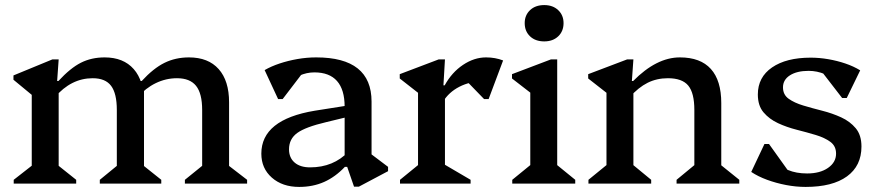

<svg xmlns="http://www.w3.org/2000/svg" viewBox="-20 -723 3454 756"><path d="M708 0V-15L792 -83L776 -55V-290Q776 -355 752 -385Q728 -415 677 -415Q633 -415 593 -395.5Q553 -376 522 -340V-404H538Q584 -454 627.5 -475.5Q671 -497 724 -497Q800 -497 841 -451Q882 -405 882 -320V-53L866 -82L953 -15V0ZM34 0V-15L121 -83L105 -55V-391L148 -314L33 -409V-426L186 -489H211L205 -404H211V-53L196 -82L280 -15V0ZM373 0V-15L456 -83L440 -55V-290Q440 -355 417.5 -385Q395 -415 345 -415Q260 -415 196 -340V-404H210Q257 -455 298.5 -476Q340 -497 392 -497Q466 -497 506.5 -451Q547 -405 547 -320V-53L531 -82L615 -15V0ZM494 -292V-378H547V-292Z M1374 12 1347 -66H1337V-303Q1337 -370 1307 -404Q1277 -438 1218 -438Q1187 -438 1158.5 -425Q1130 -412 1112 -390L1117 -473H1200L1093 -333H1075L1022 -447Q1048 -462 1081 -473Q1114 -484 1151 -490.5Q1188 -497 1225 -497Q1334 -497 1388.5 -453.5Q1443 -410 1443 -323V-85L1402 -146L1508 -66V-49L1393 12ZM1158 13Q1092 13 1050.5 -23.5Q1009 -60 1009 -118Q1009 -252 1219 -287L1371 -311V-268L1264 -242Q1183 -223 1150.5 -199.5Q1118 -176 1118 -135Q1118 -102 1140 -83Q1162 -64 1201 -64Q1293 -64 1352 -126V-66H1338Q1300 -26 1256 -6.5Q1212 13 1158 13Z M1555 0V-15L1642 -86L1626 -58V-390L1669 -324L1554 -414V-431L1707 -489H1732L1726 -387H1732V-56L1717 -83L1833 -15V0ZM1724 -322 1717 -387H1731Q1759 -438 1803 -467.5Q1847 -497 1894 -497Q1930 -497 1961 -485L1904 -333H1886L1794 -428L1882 -403Q1831 -403 1789 -381.5Q1747 -360 1724 -322Z M1997 0V-15L2084 -86L2068 -58V-390L2111 -325L1996 -414V-431L2149 -489H2174V-56L2159 -85L2245 -15V0ZM2123 -560Q2088 -560 2067 -580Q2046 -600 2046 -632Q2046 -663 2067 -683Q2088 -703 2123 -703Q2157 -703 2178 -683Q2199 -663 2199 -632Q2199 -600 2178 -580Q2157 -560 2123 -560Z M2644 0V-15L2730 -86L2714 -58V-290Q2714 -357 2690 -386Q2666 -415 2610 -415Q2566 -415 2530 -397Q2494 -379 2459 -340V-404H2473Q2565 -497 2657 -497Q2738 -497 2779 -451.5Q2820 -406 2820 -317V-56L2804 -85L2891 -15V0ZM2297 0V-15L2384 -86L2368 -56V-396L2411 -324L2296 -414V-431L2449 -489H2474L2468 -404H2474V-56L2459 -85L2544 -15V0Z M3152 13Q3114 13 3075 5.5Q3036 -2 3000.5 -15Q2965 -28 2938 -46L2990 -156H3008L3106 -19H3032L3027 -97Q3051 -67 3083 -53.5Q3115 -40 3158 -40Q3209 -40 3240.5 -62Q3272 -84 3272 -118Q3272 -148 3249.5 -164.5Q3227 -181 3192 -191.5Q3157 -202 3117.5 -212Q3078 -222 3043.5 -238Q3009 -254 2986.5 -280.5Q2964 -307 2964 -351Q2964 -419 3020 -457.5Q3076 -496 3172 -496Q3206 -496 3241 -490Q3276 -484 3308.5 -473Q3341 -462 3367 -446L3314 -337H3296L3191 -473H3272L3277 -395Q3259 -418 3228 -431Q3197 -444 3164 -444Q3118 -444 3090.5 -426.5Q3063 -409 3063 -379Q3063 -350 3085.5 -334Q3108 -318 3143 -307.5Q3178 -297 3217.5 -287Q3257 -277 3292 -261Q3327 -245 3349.5 -218Q3372 -191 3372 -146Q3372 -70 3315 -28.5Q3258 13 3152 13Z"/></svg>

Font: Platypi Light
Style: Regular
Weight: 400
Version: Version 1.200